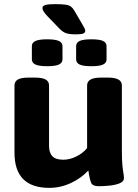

<svg xmlns="http://www.w3.org/2000/svg" viewBox="-20 -900 665 928"><path d="M218 8Q50 8 50 -162V-487Q50 -506 66 -515.5Q82 -525 119 -525H148Q185 -525 201 -515.5Q217 -506 217 -487V-196Q217 -162 233 -145Q249 -128 286 -128Q316 -128 347.5 -143Q379 -158 401 -184V-487Q401 -506 417.5 -515.5Q434 -525 470 -525H500Q536 -525 552.5 -515.5Q569 -506 569 -487V-174Q569 -127 571.5 -102Q574 -77 576.5 -63.5Q579 -50 579 -39Q579 -22 557 -13.5Q535 -5 506 -2.5Q477 0 457 0Q429 0 421.5 -14.5Q414 -29 407 -76Q373 -39 323 -15.5Q273 8 218 8ZM422 -580Q382 -580 365 -588Q348 -596 348 -613V-677Q348 -694 365 -702Q382 -710 422 -710Q461 -710 478 -702Q495 -694 495 -677V-613Q495 -596 478 -588Q461 -580 422 -580ZM208 -580Q169 -580 151.5 -588Q134 -596 134 -613V-677Q134 -694 151.5 -702Q169 -710 208 -710Q247 -710 264.5 -702Q282 -694 282 -677V-613Q282 -596 264.5 -588Q247 -580 208 -580ZM346 -734Q314 -734 298 -740Q282 -746 265 -764L209 -822Q185 -847 185 -861Q185 -872 200 -876Q215 -880 245 -880Q279 -880 296.5 -877.5Q314 -875 323 -868Q332 -861 339 -849L381 -777Q386 -768 389 -762Q392 -756 392 -751Q392 -742 382.5 -738Q373 -734 346 -734Z"/></svg>

Font: Asap Semi Expanded ExtraBold
Style: Regular
Weight: 800
Width: 6
Designer: Pablo Cosgaya
Foundry: Omnibus-Type
Version: Version 3.001; ttfautohint (v1.8.4.7-5d5b)